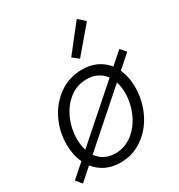

<svg xmlns="http://www.w3.org/2000/svg" viewBox="-194 -891 948 1019"><g transform="rotate(-30 280.5 -381.5)"><path d="M94.7 -63.5 18.6 3.9 -10.7 -31.7 70.8 -103Q46.9 -154.8 46.9 -218.3Q46.9 -298.3 81.3 -368.4Q115.7 -438.5 177.2 -480.7Q238.8 -522.9 315.4 -522.9Q365.2 -522.9 404.1 -504.6Q442.9 -486.3 468.8 -453.1L542.5 -518.1L572.3 -484.9L492.2 -414.1Q514.6 -364.7 514.6 -301.8Q514.6 -221.2 480.7 -149.9Q446.8 -78.6 385.7 -35.4Q324.7 7.8 248.5 7.8Q199.2 7.8 160.4 -10.7Q121.6 -29.3 94.7 -63.5ZM453.1 -301.8Q453.1 -339.8 442.9 -370.6L139.6 -103Q157.7 -76.7 185.5 -62.5Q213.4 -48.3 249.5 -48.3Q308.1 -48.3 354.7 -85Q401.4 -121.6 427.2 -180.2Q453.1 -238.8 453.1 -301.8ZM299.3 -606.9 426.8 -769.5 467.8 -732.4 336.4 -577.6ZM119.1 -145.5 422.4 -412.6Q403.8 -438.5 375.7 -452.4Q347.7 -466.3 311.5 -466.3Q252 -466.3 205.8 -430.4Q159.7 -394.5 134.3 -336.7Q108.9 -278.8 108.9 -215.3Q108.9 -177.2 119.1 -145.5Z"/></g></svg>

Font: Reddit Sans Chocolate Light
Style: Italic
Weight: 300
Italic angle: -11.25°
Designer: Stephen Hutchings
Version: Version 1.013